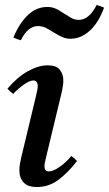

<svg xmlns="http://www.w3.org/2000/svg" viewBox="-20 -741 439 773"><path d="M267 -113Q280 -104 290 -93Q256 -48 216.5 -18Q177 12 129 12Q92 12 75 -6.5Q58 -25 58 -56Q58 -67 60 -79.5Q62 -92 65 -105L125 -355Q132 -384 132 -393Q132 -417 114 -417Q100 -417 77.5 -401.5Q55 -386 33 -363Q26 -368 20.5 -373Q15 -378 10 -384Q50 -431 92.5 -454.5Q135 -478 172 -478Q206 -478 220.5 -460.5Q235 -443 235 -417Q235 -408 233.5 -397.5Q232 -387 230 -376L166 -110Q165 -103 162 -92.5Q159 -82 159 -72Q159 -63 163 -57Q167 -51 177 -51Q194 -51 220 -69Q246 -87 267 -113ZM369 -721Q377 -719 384.5 -716Q392 -713 399 -710Q376 -648 340.5 -616.5Q305 -585 264 -585Q248 -585 234 -590.5Q220 -596 202 -607Q180 -621 165 -628.5Q150 -636 133 -636Q92 -636 64 -579Q50 -582 34 -590Q58 -648 92.5 -680.5Q127 -713 170 -713Q187 -713 201 -707.5Q215 -702 231 -691Q249 -680 264 -670.5Q279 -661 297 -661Q339 -661 369 -721Z"/></svg>

Font: Tiro Tamil
Style: Italic
Weight: 400
Italic angle: -11°
Designer: Tamil: Fernando Mello & Fiona Ross, assisted by Kaja Sojewska. Latin: John Hudson with Paul Hanslow, assisted by Kaja So
Foundry: Tiro Typeworks Ltd.
Version: Version 1.52